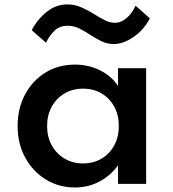

<svg xmlns="http://www.w3.org/2000/svg" viewBox="-20 -814 764 850"><path d="M312 16Q370 16 419.2 -9.8Q468.5 -35.5 502.5 -82V0H627V-512H502.5V-433.5Q473 -478 422.2 -503Q371.5 -528 312 -528Q238 -528 180.8 -492.5Q123.5 -457 90.8 -395.5Q58 -334 58 -256.5Q58 -177.5 91.8 -116Q125.5 -54.5 183.2 -19.2Q241 16 312 16ZM347.5 -90.5Q301.5 -90.5 265.5 -112Q229.5 -133.5 209 -170.8Q188.5 -208 188.5 -256Q188.5 -304 209 -341.5Q229.5 -379 265.5 -400.2Q301.5 -421.5 347.5 -421.5Q394 -421.5 429.8 -400.2Q465.5 -379 485.8 -341.8Q506 -304.5 506 -256Q506 -208 485.8 -170.5Q465.5 -133 429.8 -111.8Q394 -90.5 347.5 -90.5ZM483.5 -619Q525.5 -619 571.5 -650.5Q617.5 -682 643.5 -733L580 -789Q566.5 -757 541.5 -735Q516.5 -713 488.5 -713Q466 -713 442.5 -725.2Q419 -737.5 393 -753.8Q367 -770 338.5 -782.2Q310 -794.5 278 -794.5Q228 -794.5 186.8 -761.5Q145.5 -728.5 120.5 -680.5L184 -624.5Q196.5 -653.5 219.8 -676.8Q243 -700 279.5 -700Q306.5 -700 331.2 -687.8Q356 -675.5 380 -659.5Q404 -643.5 429.5 -631.2Q455 -619 483.5 -619Z"/></svg>

Font: Spartan SemiBold
Style: Regular
Weight: 600
Designer: Matt Bailey, Mirko Velimirovic
Foundry: Matt Bailey
Version: Version 1.003; ttfautohint (v1.8.3)